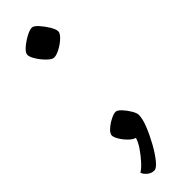

<svg xmlns="http://www.w3.org/2000/svg" viewBox="-220 -513 637 637"><g transform="rotate(-45 99.0 -194.5)"><path d="M61 117Q47 117 36 107.5Q25 98 23 89Q34 83 49 66.5Q64 50 77 31Q90 12 94 -3Q83 -6 71 -18Q59 -30 51 -43.5Q43 -57 43 -65Q43 -74 55 -85Q67 -96 82.5 -104Q98 -112 107 -112Q115 -112 126 -100.5Q137 -89 146 -74Q155 -59 155 -50Q155 -32 144 -4.5Q133 23 117.5 51Q102 79 86.5 98Q71 117 61 117ZM91 -383Q82 -383 68.5 -396Q55 -409 44.5 -425.5Q34 -442 34 -452Q34 -462 48.5 -474.5Q63 -487 80.5 -496.5Q98 -506 108 -506Q117 -506 129.5 -492Q142 -478 152 -461.5Q162 -445 162 -435Q162 -426 149 -413.5Q136 -401 119 -392Q102 -383 91 -383Z"/></g></svg>

Font: Texturina 72pt Light
Style: Regular
Weight: 300
Designer: Guillermo Torres Carreño
Foundry: Omnibus-Type
Version: Version 1.002; ttfautohint (v1.8.3)